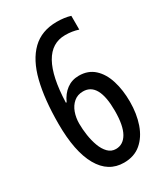

<svg xmlns="http://www.w3.org/2000/svg" viewBox="-182 -809 793 905"><g transform="rotate(-30 214.5 -357.0)"><path d="M44 -303Q44 -436 67.5 -530Q91 -624 142.5 -674Q194 -724 277 -724Q298 -724 316.5 -721.5Q335 -719 351 -714V-639Q318 -650 280 -650Q133 -650 124 -372H128Q145 -410 173.5 -431Q202 -452 240 -452Q290 -452 323 -422Q356 -392 372 -340.5Q388 -289 388 -226Q388 -160 369.5 -106.5Q351 -53 314 -21.5Q277 10 221 10Q136 10 90 -71Q44 -152 44 -303ZM220 -65Q260 -65 282.5 -104.5Q305 -144 305 -224Q305 -378 220 -378Q190 -378 169.5 -360.5Q149 -343 139 -315Q129 -287 129 -255Q129 -224 134 -191Q139 -158 149.5 -129.5Q160 -101 177.5 -83Q195 -65 220 -65Z"/></g></svg>

Font: Noto Sans Georgian ExtraCondensed
Style: Regular
Weight: 400
Width: 2
Designer: Monotype Design Team, Akaki Razmadze
Foundry: Google LLC
Version: Version 2.005; ttfautohint (v1.8.4.7-5d5b)